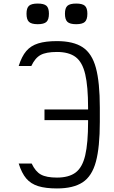

<svg xmlns="http://www.w3.org/2000/svg" viewBox="-20 -1045 640 1079"><path d="M300 14Q236 14 194.5 1Q153 -12 127.5 -42Q102 -72 85 -126H158Q179 -81 210 -64Q241 -47 300 -47Q367 -47 405 -75.5Q443 -104 459 -172.5Q475 -241 475 -360V-440Q475 -559 459 -627.5Q443 -696 405 -724.5Q367 -753 300 -753Q239 -753 208 -736Q177 -719 156 -674H85Q102 -728 127.5 -758Q153 -788 194.5 -801Q236 -814 300 -814Q392 -814 444.5 -779.5Q497 -745 519 -663.5Q541 -582 541 -440V-360Q541 -218 519 -136.5Q497 -55 444.5 -20.5Q392 14 300 14ZM230 -370V-430H516V-370ZM408 -909Q373 -909 359 -922Q345 -935 345 -968Q345 -1000 359 -1012.5Q373 -1025 408 -1025Q443 -1025 457 -1012.5Q471 -1000 471 -968Q471 -935 457 -922Q443 -909 408 -909ZM192 -909Q157 -909 143 -922Q129 -935 129 -968Q129 -1000 143 -1012.5Q157 -1025 192 -1025Q227 -1025 241 -1012.5Q255 -1000 255 -968Q255 -935 241 -922Q227 -909 192 -909Z"/></svg>

Font: Victor Mono Light
Style: Regular
Weight: 300
Monospace: yes
Designer: Rune Bjørnerås
Version: Version 1.561;gftools[0.9.30]